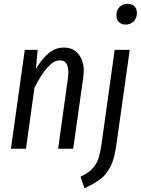

<svg xmlns="http://www.w3.org/2000/svg" viewBox="-20 -791 748 1021"><path d="M647.9 -660.2Q626 -660.2 612.5 -673.6Q599.1 -687 599.1 -709Q599.1 -736.8 616.2 -753.9Q633.3 -771 658.2 -771Q681.2 -771 694.6 -757.8Q708 -744.6 708 -722.2Q708 -694.3 690.7 -677.2Q673.3 -660.2 647.9 -660.2ZM319.8 -538.1Q374.5 -538.1 403.6 -494.6Q432.6 -451.2 422.9 -379.9L369.1 0H289.1L341.8 -378.9Q352.5 -470.2 297.9 -470.2Q236.8 -470.2 163.1 -324.2L118.2 0H38.1L111.8 -525.9H180.2L170.9 -424.8Q204.6 -480 239.7 -509Q274.9 -538.1 319.8 -538.1ZM429.2 210 408.2 148.9Q434.1 136.2 449.7 125.2Q465.3 114.3 480.5 95.2Q495.6 76.2 504.6 47.4Q513.7 18.6 520 -24.9L589.8 -525.9H669.9L598.1 -16.1Q592.8 20 585.2 48.1Q577.6 76.2 565.9 97.7Q554.2 119.1 542 134.5Q529.8 149.9 510.5 163.8Q491.2 177.7 473.6 187.5Q456.1 197.3 429.2 210Z"/></svg>

Font: Fira Sans Compressed Book
Style: Italic
Weight: 350
Width: 3
Italic angle: -8°
Designer: Carrois Corporate & Edenspiekermann AG
Foundry: Carrois Corporate GbR & Edenspiekermann AG
Version: Version 4.203;PS 004.203;hotconv 1.0.88;makeotf.lib2.5.64775